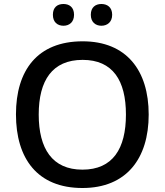

<svg xmlns="http://www.w3.org/2000/svg" viewBox="-20 -932 825 962"><path d="M245 -858C245 -821 268 -803 298 -803C327 -803 351 -821 351 -858C351 -896 327 -912 298 -912C268 -912 245 -896 245 -858ZM435 -858C435 -821 459 -803 488 -803C517 -803 542 -821 542 -858C542 -896 517 -912 488 -912C459 -912 435 -896 435 -858ZM725 -358C725 -580 613 -725 394 -725C167 -725 60 -579 60 -359C60 -138 167 10 393 10C613 10 725 -137 725 -358ZM174 -358C174 -529 242 -632 394 -632C545 -632 611 -529 611 -358C611 -187 545 -82 393 -82C242 -82 174 -187 174 -358Z"/></svg>

Font: Noto Sans Arabic UI Md
Style: Regular
Weight: 500
Designer: Monotype Design Team, Nadine Chahine and Nizar Qandah
Foundry: Monotype Imaging Inc.
Version: Version 2.010